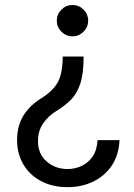

<svg xmlns="http://www.w3.org/2000/svg" viewBox="-20 -570 547 783"><path d="M275.6 -421.9Q249.3 -421.9 230.5 -440.7Q211.6 -459.5 211.6 -485.8Q211.6 -512.1 230.5 -530.9Q249.3 -549.7 275.6 -549.7Q301.8 -549.7 320.7 -530.9Q339.5 -512.1 339.5 -485.8Q339.5 -459.5 320.7 -440.7Q301.8 -421.9 275.6 -421.9ZM255.7 193.2Q193.2 193.2 146.8 168.3Q100.5 143.5 75.1 100.1Q49.7 56.8 49.7 1.4Q49.7 -57.5 76 -99.4Q102.3 -141.3 149.1 -169.7Q196 -199.2 215.4 -234.2Q234.7 -269.2 235.8 -335.2V-339.5H321V-335.2Q320.7 -267.8 307 -227.5Q293.3 -187.1 268.5 -162.5Q243.6 -137.8 208.8 -116.5Q177.6 -97.7 156.2 -67.1Q134.9 -36.6 134.9 5.7Q134.9 57.9 170.3 88.6Q205.6 119.3 255.7 119.3Q284.8 119.3 311.8 107.2Q338.8 95.2 357.1 69.2Q375.4 43.3 377.8 1.4H467.3Q464.8 61.8 436.1 104.8Q407.3 147.7 360.3 170.5Q313.2 193.2 255.7 193.2Z"/></svg>

Font: Linik Sans
Style: Regular
Weight: 400
Designer: Rasmus Andersson (font), Marc Monis (original base), Kil Hyung-jin (Pretendard portions), Cristiano Sobral (main changes
Foundry: rsms
Version: Version 3.018;May 31, 2022;FontCreator 14.0.0.2814 64-bit; t